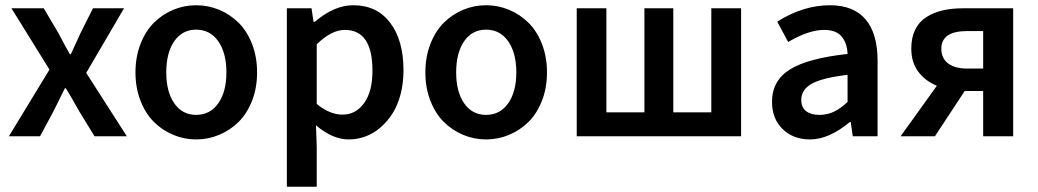

<svg xmlns="http://www.w3.org/2000/svg" viewBox="-20 -523 3983 737"><path d="M14.2 0 169.9 -255.9 23.9 -491.2H147.9L203.1 -397.9Q230 -346.7 248 -314.9H252Q257.8 -328.1 270.8 -356.2Q283.7 -384.3 290 -397.9L336.9 -491.2H456.1L311 -243.2L466.8 0H342.8L283.2 -97.2Q252 -153.3 232.9 -184.1H229Q204.1 -134.8 186 -97.2L133.8 0Z M732.9 12.2Q687 12.2 645 -5.4Q603 -22.9 570.8 -54.9Q538.6 -86.9 519.3 -136.2Q500 -185.5 500 -245.1Q500 -304.7 519.3 -354.2Q538.6 -403.8 570.8 -435.8Q603 -467.8 645 -485.4Q687 -502.9 732.9 -502.9Q779.3 -502.9 821.3 -485.4Q863.3 -467.8 895.8 -435.8Q928.2 -403.8 947.5 -354.2Q966.8 -304.7 966.8 -245.1Q966.8 -185.5 947.5 -136.2Q928.2 -86.9 895.8 -54.9Q863.3 -22.9 821.3 -5.4Q779.3 12.2 732.9 12.2ZM732.9 -82Q786.6 -82 817.9 -126.5Q849.1 -170.9 849.1 -245.1Q849.1 -319.8 817.9 -364.5Q786.6 -409.2 732.9 -409.2Q679.7 -409.2 648.9 -364.7Q618.2 -320.3 618.2 -245.1Q618.2 -170.9 648.9 -126.5Q679.7 -82 732.9 -82Z M1081.1 193.8V-491.2H1175.8L1183.6 -439H1188Q1262.7 -502.9 1335.9 -502.9Q1426.8 -502.9 1477.8 -435.5Q1528.8 -368.2 1528.8 -252.9Q1528.8 -203.6 1517.6 -160.9Q1506.3 -118.2 1486.3 -86.9Q1466.3 -55.7 1439.7 -33Q1413.1 -10.3 1382.3 1Q1351.6 12.2 1318.8 12.2Q1256.3 12.2 1192.9 -42L1195.8 40V193.8ZM1294.9 -83Q1345.7 -83 1377.7 -127.2Q1409.7 -171.4 1409.7 -252Q1409.7 -408.2 1303.7 -408.2Q1252.4 -408.2 1195.8 -353V-124Q1245.6 -83 1294.9 -83Z M1845.7 12.2Q1799.8 12.2 1757.8 -5.4Q1715.8 -22.9 1683.6 -54.9Q1651.4 -86.9 1632.1 -136.2Q1612.8 -185.5 1612.8 -245.1Q1612.8 -304.7 1632.1 -354.2Q1651.4 -403.8 1683.6 -435.8Q1715.8 -467.8 1757.8 -485.4Q1799.8 -502.9 1845.7 -502.9Q1892.1 -502.9 1934.1 -485.4Q1976.1 -467.8 2008.5 -435.8Q2041 -403.8 2060.3 -354.2Q2079.6 -304.7 2079.6 -245.1Q2079.6 -185.5 2060.3 -136.2Q2041 -86.9 2008.5 -54.9Q1976.1 -22.9 1934.1 -5.4Q1892.1 12.2 1845.7 12.2ZM1845.7 -82Q1899.4 -82 1930.7 -126.5Q1961.9 -170.9 1961.9 -245.1Q1961.9 -319.8 1930.7 -364.5Q1899.4 -409.2 1845.7 -409.2Q1792.5 -409.2 1761.7 -364.7Q1731 -320.3 1731 -245.1Q1731 -170.9 1761.7 -126.5Q1792.5 -82 1845.7 -82Z M2193.8 0V-491.2H2307.6V-91.8H2453.6V-491.2H2564.5V-91.8H2710.4V-491.2H2824.7V0Z M3089.4 12.2Q3024.9 12.2 2984.1 -27.6Q2943.4 -67.4 2943.4 -131.8Q2943.4 -213.4 3012 -256.3Q3080.6 -299.3 3233.4 -315.9Q3231.9 -357.4 3210.7 -382.8Q3189.5 -408.2 3143.6 -408.2Q3084 -408.2 3005.4 -361.8L2963.4 -439.9Q3063.5 -502.9 3165.5 -502.9Q3256.3 -502.9 3302.5 -448.7Q3348.6 -394.5 3348.6 -290V0H3253.4L3245.6 -54.2H3241.7Q3161.6 12.2 3089.4 12.2ZM3125.5 -82Q3155.3 -82 3180.7 -94Q3206.1 -106 3233.4 -131.8V-235.8Q3135.7 -224.1 3095.7 -201.4Q3055.7 -178.7 3055.7 -140.1Q3055.7 -110.4 3074.5 -96.2Q3093.3 -82 3125.5 -82Z M3753.9 0V-173.8H3683.1L3568.8 0H3437L3576.2 -193.8Q3531.2 -212.4 3504.6 -248Q3478 -283.7 3478 -336.9Q3478 -378.9 3493.2 -409.4Q3508.3 -439.9 3536.1 -457.5Q3564 -475.1 3598.9 -483.2Q3633.8 -491.2 3677.2 -491.2H3869.1V0ZM3692.9 -259.8H3753.9V-403.8H3692.9Q3593.3 -403.8 3593.3 -335.9Q3593.3 -299.8 3619.1 -279.8Q3645 -259.8 3692.9 -259.8Z"/></svg>

Font: Source Sans 3 Semibold
Style: Regular
Weight: 600
Designer: Paul D. Hunt
Foundry: Adobe
Version: Version 3.052;hotconv 1.1.0;makeotfexe 2.6.0